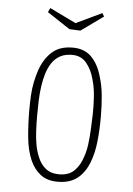

<svg xmlns="http://www.w3.org/2000/svg" viewBox="-51 -715 528 764"><g transform="rotate(5 213.5 -333.0)"><path d="M208 10Q166 10 139.5 -10.5Q113 -31 98 -65Q81 -104 76 -156.5Q71 -209 71 -264Q71 -294 72.5 -322.5Q74 -351 79.5 -377.5Q85 -404 93 -427Q109 -472 139.5 -499.5Q170 -527 222 -527Q269 -527 297 -498.5Q325 -470 338 -423Q349 -389 353 -348Q357 -307 357 -263Q357 -211 352 -163.5Q347 -116 332 -78Q322 -52 305 -31.5Q288 -11 264.5 -0.5Q241 10 208 10ZM211 -20Q250 -20 272 -42Q294 -64 305 -99Q313 -122 316.5 -149Q320 -176 321.5 -206Q323 -236 324 -267Q325 -302 322.5 -339Q320 -376 311 -407Q301 -446 279.5 -472Q258 -498 222 -498Q194 -498 174.5 -487.5Q155 -477 142 -458Q129 -439 121 -413Q114 -390 110 -362Q106 -334 105 -304Q104 -274 104 -244Q104 -214 105.5 -184.5Q107 -155 111.5 -129.5Q116 -104 125 -83Q136 -54 157 -37Q178 -20 211 -20ZM246 -597 202 -599 111 -659 119 -676 224 -625 327 -674 335 -661Z"/></g></svg>

Font: Truculenta Thin
Style: Regular
Weight: 250
Version: Version 1.002